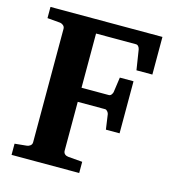

<svg xmlns="http://www.w3.org/2000/svg" viewBox="-102 -756 763 842"><g transform="rotate(15 279.5 -335.5)"><path d="M460 -500 445.8 -590.8Q444.3 -598.6 439.7 -604.2Q435.1 -609.9 428.2 -609.9H247.1V-363.8H371.1Q377.9 -363.8 382.6 -370.1Q387.2 -376.5 388.2 -381.8L397.9 -450.2H460V-213.9H397.9L388.2 -282.2Q387.2 -287.6 382.1 -293.7Q377 -299.8 371.1 -299.8H247.1V-78.1Q247.1 -68.4 253.4 -62.7Q259.8 -57.1 269 -56.2L334 -50.8V0H26.9V-50.8L81.1 -56.2Q89.8 -57.1 96.9 -62.7Q104 -68.4 104 -78.1V-592.8Q104 -602.5 96.9 -608.4Q89.8 -614.3 81.1 -615.2L23.9 -620.1V-670.9H532.2V-500Z"/></g></svg>

Font: Charis SIL CyrE
Style: Bold
Weight: 700
Foundry: SIL International
Version: Version 5.000